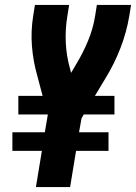

<svg xmlns="http://www.w3.org/2000/svg" viewBox="-20 -755 549 775"><path d="M125 0 149 -146H30V-221H161L173 -292L172 -293H54V-368H152L130 -451Q114 -507 109 -568Q104 -629 114 -691L121 -735H259L252 -691Q243 -637 245.5 -583.5Q248 -530 262 -480L267 -461L287 -495Q315 -541 335.5 -590.5Q356 -640 364 -691L371 -735H509L502 -691Q491 -625 466 -560.5Q441 -496 404 -436L363 -368H442V-293H318L309 -277L299 -221H418V-146H287L263 0Z"/></svg>

Font: Iosevka Curly Heavy Oblique
Style: Regular
Weight: 900
Italic angle: -9°
Monospace: yes
Designer: Belleve Invis
Foundry: Belleve Invis
Version: Version 11.1.0; ttfautohint (v1.8.3)